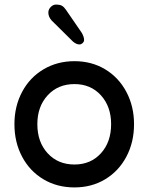

<svg xmlns="http://www.w3.org/2000/svg" viewBox="-20 -794 640 838"><path d="M43 -252Q43 -330 76.5 -393Q110 -456 170 -491.5Q230 -527 305 -527Q380 -527 439 -491.5Q498 -456 531.5 -393Q565 -330 565 -252Q565 -173 531.5 -110Q498 -47 439 -11.5Q380 24 305 24Q229 24 169.5 -11.5Q110 -47 76.5 -110Q43 -173 43 -252ZM465 -252Q465 -329 420.5 -378Q376 -427 305 -427Q233 -427 188 -378Q143 -329 143 -252Q143 -174 188 -125Q233 -76 305 -76Q376 -76 420.5 -125Q465 -174 465 -252ZM298 -613 205 -705Q191 -721 191 -739Q191 -753 201.5 -763.5Q212 -774 224 -774Q242 -774 251 -768.5Q260 -763 268 -751L336 -652Q347 -634 347 -619Q347 -612 340.5 -606Q334 -600 327 -600Q313 -600 298 -613Z"/></svg>

Font: Tsukimi Rounded SemiBold
Style: Regular
Weight: 600
Designer: Takashi Funayama
Foundry: Takashi Funayama
Version: Version 1.032; ttfautohint (v1.8.3)